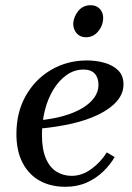

<svg xmlns="http://www.w3.org/2000/svg" viewBox="-20 -707 506 737"><path d="M231 10Q175 10 133 -13Q91 -36 67 -81.5Q43 -127 43 -193Q43 -276 79 -339.5Q115 -403 176.5 -439Q238 -475 314 -475Q349 -475 381 -466Q413 -457 433.5 -437Q454 -417 454 -383Q454 -348 429 -319Q404 -290 359.5 -268Q315 -246 256 -232.5Q197 -219 129 -213V-245Q182 -250 224 -262Q266 -274 296 -292Q326 -310 342 -332.5Q358 -355 358 -381Q358 -409 343.5 -424.5Q329 -440 301 -440Q265 -440 235.5 -419Q206 -398 184.5 -362.5Q163 -327 152 -282.5Q141 -238 141 -190Q141 -134 156 -99Q171 -64 197 -48Q223 -32 255 -32Q295 -32 331 -58.5Q367 -85 390 -122L420 -104Q404 -76 377 -49.5Q350 -23 313.5 -6.5Q277 10 231 10ZM310 -564Q287 -564 274 -579.5Q261 -595 261 -617Q263 -644 281 -665.5Q299 -687 328 -687Q351 -687 364 -672Q377 -657 376 -635Q375 -608 356.5 -586Q338 -564 310 -564Z"/></svg>

Font: Brygada 1918 Medium
Style: Italic
Weight: 500
Italic angle: -8°
Designer: Mateusz Machalski | Borys Kosmynka | Przemek Hoffer
Foundry: NIEPODLEGLA 2018
Version: Version 3.006